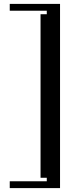

<svg xmlns="http://www.w3.org/2000/svg" viewBox="-20 -755 403 985"><path d="M188 -682H220V-700H30V-735H288V210H30V175H220V157H188Z"/></svg>

Font: Redaction
Style: Regular
Weight: 400
Designer: Jeremy Mickel / Forest Young
Foundry: MCKL
Version: Version 2.001; Redaction